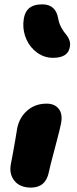

<svg xmlns="http://www.w3.org/2000/svg" viewBox="-20 -850 354 880"><path d="M223.1 -585Q183.6 -585 151.4 -607.9Q119.1 -630.9 102.3 -667Q85.4 -703.1 86.9 -743.2Q88.9 -788.1 109.9 -809.1Q130.9 -830.1 173.8 -830.1Q236.3 -830.1 247.1 -763.2Q251 -741.7 261.5 -722.9Q272 -704.1 282 -692.9Q292 -681.6 297.9 -666Q303.7 -650.4 299.8 -632.8Q290.5 -585 223.1 -585ZM122.1 9.8Q70.8 9.8 45.9 -21.7Q21 -53.2 29.8 -98.1Q40 -149.4 49.3 -204.6Q58.6 -259.8 59.1 -263.2Q69.3 -312.5 105.5 -343.8Q141.6 -375 193.8 -375Q230 -375 249 -351.3Q268.1 -327.6 259.8 -284.2Q256.3 -263.7 232.2 -173.3Q208 -83 204.1 -62Q189.9 9.8 122.1 9.8Z"/></svg>

Font: Shantell Sans Irregular
Style: Italic
Weight: 800
Italic angle: -11.31°
Designer: Stephen Nixon, Anya Danilova, Shantell Martin
Foundry: Arrow Type
Version: Version 1.006;[9816181b4]